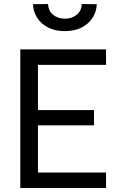

<svg xmlns="http://www.w3.org/2000/svg" viewBox="-20 -936 593 956"><path d="M81 0V-690H508V-613H169V-388H448V-312H169V-77H508V0ZM303 -781Q255 -781 220.5 -798.5Q186 -816 166 -846Q146 -876 144 -915L219 -916Q221 -882 244.5 -862.5Q268 -843 303 -843Q338 -843 362 -862.5Q386 -882 387 -916L462 -915Q460 -876 440 -846Q420 -816 385.5 -798.5Q351 -781 303 -781Z"/></svg>

Font: Cairo Play Medium
Style: Regular
Weight: 500
Version: Version 3.119